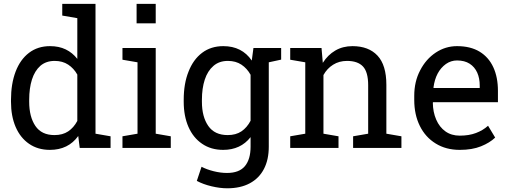

<svg xmlns="http://www.w3.org/2000/svg" viewBox="-20 -782 2691 1015"><path d="M243.7 10.3Q179.7 10.3 133.3 -22Q87.4 -53.7 62.7 -110.8Q38.1 -168 38.1 -244.1V-254.4Q38.1 -338.9 62.5 -403.3Q86.9 -467.3 133.3 -502.7Q179.7 -538.1 244.6 -538.1Q291.5 -538.1 327.4 -520.8Q363.3 -503.4 388.7 -470.7V-686L309.1 -699.7V-761.7H484.9V-75.2L564.5 -61.5V0H401.4L393.6 -63Q340.8 10.3 243.7 10.3ZM268.1 -67.9Q311 -67.9 340.3 -87.4Q369.6 -106.9 388.7 -142.6V-387.7Q370.1 -420.9 340.3 -440.4Q310.5 -460 269 -460Q223.6 -460 193.4 -434.1Q163.6 -407.7 148.9 -361.6Q134.3 -315.4 134.3 -254.4V-244.1Q134.3 -164.6 167 -116.2Q199.7 -67.9 268.1 -67.9Z M702.1 -658.7V-761.7H803.2V-658.7ZM707 -75.2V-452.6L627.4 -466.3V-528.3H803.2V-75.2L882.8 -61.5V0H627.4V-61.5Z M1466.3 -528.3V-466.8L1400.9 -452.6V-6.8Q1400.9 62 1375.5 110.8Q1350.1 160.2 1300.8 186.8Q1251.5 213.4 1181.2 213.4Q1143.1 213.4 1098.6 202.9Q1054.2 192.4 1020.5 174.3L1045.4 99.6Q1072.3 113.8 1108.9 123Q1145.5 132.3 1180.2 132.3Q1244.6 132.3 1274.7 96.2Q1304.7 60.1 1304.7 -6.8V-57.1Q1252 10.3 1159.7 10.3Q1095.2 10.3 1048.3 -22Q1001.5 -53.7 976.3 -111.1Q951.2 -168.5 951.2 -244.1V-254.4Q951.2 -340.3 976.6 -403.3Q1001.5 -467.3 1048.3 -502.7Q1095.2 -538.1 1160.6 -538.1Q1258.8 -538.1 1311 -461.9L1319.8 -528.3ZM1304.7 -143.6V-386.7Q1286.1 -420.4 1256.3 -440.2Q1226.6 -460 1184.6 -460Q1138.7 -460 1108.4 -433.6Q1077.6 -407.2 1062.5 -361.1Q1047.4 -314.9 1047.4 -254.4V-244.1Q1047.4 -164.6 1081.1 -116.2Q1114.7 -67.9 1183.6 -67.9Q1227.1 -67.9 1256.3 -87.6Q1285.6 -107.4 1304.7 -143.6Z M1689.9 -385.3V-75.2L1769.5 -61.5V0H1514.2V-61.5L1593.8 -75.2V-452.6L1514.2 -466.3V-528.3H1679.7L1686.5 -449.7Q1712.9 -491.7 1752.7 -514.9Q1792.5 -538.1 1843.3 -538.1Q1928.7 -538.1 1975.6 -488Q2022.5 -438 2022.5 -333.5V-75.2L2102.1 -61.5V0H1846.7V-61.5L1926.3 -75.2V-331.5Q1926.3 -401.4 1898.7 -430.7Q1871.1 -460 1814.5 -460Q1772.9 -460 1741 -439.9Q1709 -419.9 1689.9 -385.3Z M2410.6 10.3Q2337.4 10.3 2283.2 -23.4Q2229 -56.6 2199.5 -116.2Q2169.9 -175.8 2169.9 -253.9V-275.4Q2169.9 -351.1 2201.2 -410.2Q2231.9 -469.7 2283.4 -503.9Q2335 -538.1 2396 -538.1Q2467.3 -538.1 2515.6 -508.8Q2563.5 -479.5 2587.9 -426.5Q2612.3 -373.5 2612.3 -301.8V-241.7H2269.5L2268.1 -239.3Q2268.6 -189.5 2286.1 -149.4Q2303.2 -109.9 2334.7 -87.4Q2366.2 -64.9 2410.6 -64.9Q2459.5 -64.9 2496.3 -78.9Q2533.2 -92.8 2560.1 -117.2L2597.7 -54.7Q2569.3 -27.3 2522.7 -8.5Q2476.1 10.3 2410.6 10.3ZM2271.5 -319.3 2272.5 -316.9H2516.1V-329.6Q2516.1 -368.2 2502.9 -397.9Q2489.3 -428.2 2462.6 -445.3Q2436 -462.4 2396 -462.4Q2364.3 -462.4 2337.4 -443.8Q2282.7 -404.3 2271.5 -319.3Z"/></svg>

Font: Battambang
Style: Regular
Weight: 400
Designer: Danh Hong
Version: Version 8.002; ttfautohint (v1.8.3)